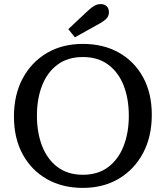

<svg xmlns="http://www.w3.org/2000/svg" viewBox="-20 -900 808 936"><path d="M384 -48Q458 -48 508 -86Q558 -124 583 -189Q608 -254 608 -336Q608 -418 583 -482.5Q558 -547 508 -584.5Q458 -622 384 -622Q310 -622 260 -584.5Q210 -547 185 -482.5Q160 -418 160 -336Q160 -254 185 -189Q210 -124 260 -86Q310 -48 384 -48ZM384 16Q284 16 208.5 -27Q133 -70 90.5 -148Q48 -226 48 -332Q48 -438 90.5 -517.5Q133 -597 208.5 -641.5Q284 -686 384 -686Q484 -686 559.5 -643.5Q635 -601 677.5 -523.5Q720 -446 720 -340Q720 -234 677.5 -154Q635 -74 559.5 -29Q484 16 384 16ZM313 -758 409 -848Q427 -865 441 -872.5Q455 -880 472 -880Q489 -880 500 -869.5Q511 -859 511 -841Q511 -822 499.5 -810Q488 -798 467 -786Q436 -769 406 -752Q376 -735 345 -718Z"/></svg>

Font: Source Serif 4 Caption
Style: Regular
Weight: 400
Designer: Frank Grießhammer
Foundry: Adobe Systems Incorporated
Version: Version 4.004;hotconv 1.0.117;makeotfexe 2.5.65602